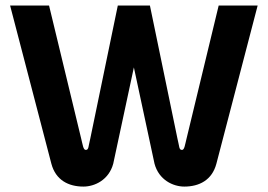

<svg xmlns="http://www.w3.org/2000/svg" viewBox="-20 -670 973 698"><path d="M16.7 -650 166.7 -75C182.5 -15 229.2 8.3 283.3 8.3C324.2 8.3 375.8 -15.8 391.7 -75L466.7 -425L541.7 -75C557.5 -15.8 609.2 8.3 650 8.3C704.2 8.3 750.8 -15 766.7 -75L916.7 -650H775L658.3 -166.7C652.5 -144.2 650.8 -125 641.7 -125C630 -125 632.5 -137.5 625 -166.7L525 -650H466.7H408.3L308.3 -166.7C300.8 -137.5 303.3 -125 291.7 -125C282.5 -125 280.8 -144.2 275 -166.7L158.3 -650Z"/></svg>

Font: BoonHome
Style: Bold
Weight: 700
Designer: Sungsit Sawaiwan
Foundry: Sungsit Sawaiwan
Version: Version 0.2